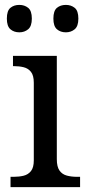

<svg xmlns="http://www.w3.org/2000/svg" viewBox="-20 -764 360 784"><path d="M23 0V-42H36Q58 -42 76.5 -46.5Q95 -51 106.5 -65.5Q118 -80 118 -109V-426Q118 -456 106.5 -470.5Q95 -485 76.5 -489.5Q58 -494 36 -494H33V-536H212V-114Q212 -83 223 -67.5Q234 -52 253 -47Q272 -42 294 -42H307V0ZM249 -632Q227 -632 212.5 -644.5Q198 -657 198 -688Q198 -720 212.5 -732Q227 -744 249 -744Q270 -744 285 -732Q300 -720 300 -688Q300 -657 285 -644.5Q270 -632 249 -632ZM59 -632Q37 -632 22.5 -644.5Q8 -657 8 -688Q8 -720 22.5 -732Q37 -744 59 -744Q80 -744 95 -732Q110 -720 110 -688Q110 -657 95 -644.5Q80 -632 59 -632Z"/></svg>

Font: Noto Serif Bengali
Style: Regular
Weight: 400
Designer: Juan Bruce, Universal Thirst, Indian Type Foundry and the Monotype Design Team.
Foundry: Monotype Imaging Inc.
Version: Version 2.003